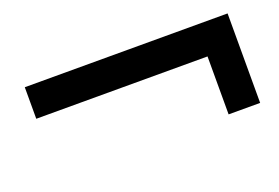

<svg xmlns="http://www.w3.org/2000/svg" viewBox="-49 -557 716 492"><g transform="rotate(-20 309.5 -311.0)"><path d="M593 -189V-433H40V-347H507V-189Z"/></g></svg>

Font: Perun SemiBold
Style: Regular
Weight: 600
Foundry: Copyright (c) Stefan Peev, Context Ltd, 2016
Version: Version 1.089